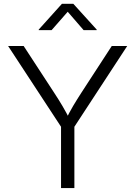

<svg xmlns="http://www.w3.org/2000/svg" viewBox="-20 -963 693 983"><path d="M292.5 0V-314L21.5 -727.5H101.1L256.3 -489.7Q279.8 -454.1 300 -419.9Q320.3 -385.7 341.3 -343.3H313.5Q334 -386.2 354.5 -420.7Q375 -455.1 397.5 -489.7L552.2 -727.5H631.3L360.8 -314V0ZM244.1 -808.6H178.2V-811.5L296.9 -943.4H355.5L475.1 -811.5V-808.6H408.2L326.7 -902.8Z"/></svg>

Font: Inter 20pt Light
Style: Regular
Weight: 300
Version: Version 4.001;git-66647c0bb